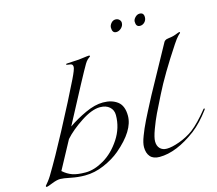

<svg xmlns="http://www.w3.org/2000/svg" viewBox="-147 -1300 1708 1512"><g transform="rotate(-15 706.5 -544.0)"><path d="M916 -1112Q934 -1112 946 -1100.5Q958 -1089 958 -1074Q958 -1050 939 -1032Q920 -1014 898 -1014Q865 -1014 865 -1058Q865 -1077 880 -1094.5Q895 -1112 916 -1112ZM1111 -1107Q1145 -1107 1145 -1070Q1145 -1046 1129 -1029.5Q1113 -1013 1091 -1013Q1058 -1013 1058 -1055Q1058 -1073 1074.5 -1090Q1091 -1107 1111 -1107ZM379 -9Q450 -9 529 -55.5Q608 -102 666.5 -191Q725 -280 725 -384Q725 -425 696.5 -450.5Q668 -476 619 -476Q553 -476 463 -417Q373 -358 319 -297L196 -69Q232 -37 272 -23Q312 -9 379 -9ZM368 13Q311 13 253 1Q195 -11 170 -11Q143 -11 102 5.5Q61 22 54 22Q47 22 47 15Q47 12 53 5.5Q59 -1 72 -17.5Q85 -34 98 -55Q178 -188 276 -373Q399 -605 467 -745Q502 -817 502 -836Q502 -858 485 -861Q482 -862 478 -862.5Q474 -863 470.5 -863.5Q467 -864 463.5 -864.5Q460 -865 457.5 -865.5Q455 -866 453 -867Q451 -868 450 -869Q449 -870 449 -872Q449 -875 463.5 -876Q478 -877 507.5 -878.5Q537 -880 554 -881Q571 -883 590 -885.5Q609 -888 621.5 -889.5Q634 -891 641 -891Q648 -891 648 -884Q648 -882 642.5 -879Q637 -876 625.5 -865.5Q614 -855 602 -835Q561 -766 362 -388Q427 -433 506 -469.5Q585 -506 651 -506Q723 -506 769 -471Q815 -436 815 -354Q815 -234 657 -100Q602 -54 524.5 -20.5Q447 13 368 13ZM1036 -463Q1132 -640 1244 -842Q1248 -848 1254 -852Q1260 -856 1264.5 -857.5Q1269 -859 1283 -861Q1297 -863 1304 -864Q1322 -867 1338.5 -873Q1355 -879 1363.5 -882.5Q1372 -886 1375 -886Q1381 -886 1381 -880Q1381 -878 1379 -876.5Q1377 -875 1372 -870.5Q1367 -866 1360.5 -859Q1354 -852 1342.5 -837.5Q1331 -823 1319 -804Q1180 -594 1108 -449Q1064 -362 1040 -312Q1016 -262 992.5 -198.5Q969 -135 969 -103Q969 -66 989.5 -45Q1010 -24 1045 -24Q1086 -24 1149.5 -47Q1213 -70 1265 -108Q1327 -156 1401 -248Q1405 -254 1409 -254Q1413 -254 1413 -250Q1413 -248 1411 -244Q1343 -152 1273 -98Q1110 24 973 24Q922 24 897.5 -4.5Q873 -33 873 -82Q873 -99 878 -120.5Q883 -142 894 -170.5Q905 -199 915.5 -223.5Q926 -248 944 -284.5Q962 -321 974 -344Q986 -367 1006.5 -406.5Q1027 -446 1036 -463Z"/></g></svg>

Font: Miama Nueva
Style: Medium
Weight: 400
Italic angle: -28°
Version: Version 1.0